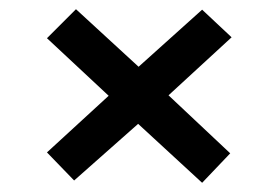

<svg xmlns="http://www.w3.org/2000/svg" viewBox="-20 -540 590 417"><path d="M419 -143 280 -271 141 -148 82 -209 216 -332 82 -457 145 -520 281 -395 419 -519 483 -459 346 -333 480 -207Z"/></svg>

Font: Inconsolata SemiExpanded SemiBold
Style: Regular
Weight: 600
Width: 6
Monospace: yes
Designer: Raph Levien, Cyreal, Brenton Simpson
Foundry: Raph Levien, Cyreal, Google
Version: Version 3.001; ttfautohint (v1.8.2.53-6de2)